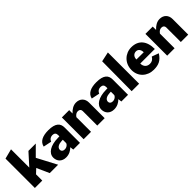

<svg xmlns="http://www.w3.org/2000/svg" viewBox="259 -2028 3305 3305"><g transform="rotate(-45 1911.5 -375.5)"><path d="M614 0 426 -356 600 -530H421L228 -316V-761L48 -715V0H228V-152L308 -227L410 0Z M975 -65 983 0H1146V-374C1146 -473 1089 -540 913 -540C774 -540 681 -497 659 -396L809 -365C831 -416 869 -431 905 -431C951 -431 975 -406 975 -363V-330L940 -329C754 -327 641 -254 641 -145C641 -56 701 10 802 10C875 10 931 -21 975 -65ZM945 -246 975 -247V-171C975 -154 963 -140 948 -128C933 -116 911 -105 882 -105C841 -105 816 -127 816 -160C816 -221 885 -244 945 -246Z M1235 0H1415V-357C1442 -394 1469 -412 1505 -412C1544 -412 1567 -390 1567 -354V0H1747V-380C1747 -477 1684 -540 1589 -540C1521 -540 1462 -502 1413 -448V-530H1235Z M2145 -65 2153 0H2316V-374C2316 -473 2259 -540 2083 -540C1944 -540 1851 -497 1829 -396L1979 -365C2001 -416 2039 -431 2075 -431C2121 -431 2145 -406 2145 -363V-330L2110 -329C1924 -327 1811 -254 1811 -145C1811 -56 1871 10 1972 10C2045 10 2101 -21 2145 -65ZM2115 -246 2145 -247V-171C2145 -154 2133 -140 2118 -128C2103 -116 2081 -105 2052 -105C2011 -105 1986 -127 1986 -160C1986 -221 2055 -244 2115 -246Z M2586 -761 2409 -723 2404 0H2586Z M2845 -232H3200C3200 -430 3104 -540 2933 -540C2786 -540 2659 -427 2659 -257C2659 -99 2779 10 2937 10C3050 10 3128 -21 3196 -131L3071 -177C3041 -127 3006 -110 2960 -110C2895 -110 2845 -153 2845 -232ZM3025 -327 2848 -328C2847 -394 2888 -433 2941 -433C2992 -433 3025 -391 3025 -327Z M3269 0H3449V-357C3476 -394 3503 -412 3539 -412C3578 -412 3601 -390 3601 -354V0H3781V-380C3781 -477 3718 -540 3623 -540C3555 -540 3496 -502 3447 -448V-530H3269Z"/></g></svg>

Font: Bisquit Text
Style: Bold
Weight: 800
Version: Version 1.004;Glyphs 3.2.3 (3260)